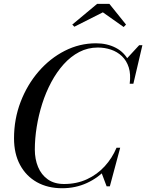

<svg xmlns="http://www.w3.org/2000/svg" viewBox="-20 -990 776 1020"><path d="M310 10Q233.5 10 176 -22.2Q118.5 -54.5 86.5 -114Q54.5 -173.5 54.5 -255Q54.5 -357.5 89.5 -448.8Q124.5 -540 185 -610Q245.5 -680 324 -720Q402.5 -760 490 -760Q549 -760 595.2 -736Q641.5 -712 665 -664.2Q688.5 -616.5 679.5 -545H669Q675.5 -595.5 664 -631.8Q652.5 -668 627.8 -691.5Q603 -715 569.8 -726.2Q536.5 -737.5 500 -737.5Q446.5 -737.5 401 -713.8Q355.5 -690 318.2 -648.5Q281 -607 252.2 -553.2Q223.5 -499.5 204.2 -438.8Q185 -378 175 -315.8Q165 -253.5 165 -195.5Q165 -144.5 182.2 -103Q199.5 -61.5 234 -37Q268.5 -12.5 320.5 -12.5Q387.5 -12.5 442 -37.8Q496.5 -63 536.2 -106.5Q576 -150 599 -205H610.5Q590.5 -143.5 546.8 -94.8Q503 -46 442.2 -18Q381.5 10 310 10ZM546.5 0 520 -70.5Q536.5 -89 554.2 -109.5Q572 -130 585.5 -158L599 -205H618.5L563.5 0ZM669 -545 676.5 -586.5Q674.5 -611.5 669.5 -633Q664.5 -654.5 652.5 -677.5L719.5 -750H736.5L688.5 -545ZM375 -848 364 -859.5 496 -969.5H561L649.5 -859.5L637 -846.5L526.5 -924.5Z"/></svg>

Font: Bodoni Moda 11pt
Style: Italic
Weight: 400
Italic angle: -13°
Version: Version 2.004